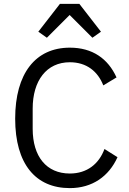

<svg xmlns="http://www.w3.org/2000/svg" viewBox="-20 -955 661 987"><path d="M388 -935H288L177 -792L221 -761L338 -878L455 -761L499 -792ZM339 12C455 12 540 -49 584 -147L517 -189C489 -113 428 -63 339 -63C219 -63 148 -150 148 -293V-397C148 -540 219 -635 339 -635C425 -635 483 -588 511 -516L579 -557C535 -654 455 -710 339 -710C163 -710 58 -578 58 -345C58 -112 163 12 339 12Z"/></svg>

Font: Braiins Sans
Style: Regular
Weight: 400
Designer: Mike Abbink, Paul van der Laan, Pieter van Rosmalen, Jiri Chlebus, Lubos Buracinsky
Foundry: Bold Monday, Sudetype
Version: Version 1.000;hotconv 1.0.109;makeotfexe 2.5.65596